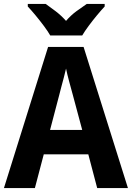

<svg xmlns="http://www.w3.org/2000/svg" viewBox="-20 -954 669 974"><path d="M473 0 428 -171H202L157 0H0L224 -716H404L629 0ZM349 -474Q341 -503 331 -540Q321 -577 315 -606Q311 -588 304 -561.5Q297 -535 290.5 -511Q284 -487 281 -474L234 -295H397ZM235 -774Q223 -795 202.5 -822.5Q182 -850 160 -876.5Q138 -903 121 -921V-934H212Q235 -918 263 -896.5Q291 -875 315 -848Q339 -876 367.5 -897Q396 -918 420 -934H511V-921Q494 -903 472 -876.5Q450 -850 430 -823Q410 -796 397 -774Z"/></svg>

Font: Noto Sans Sinhala SemiCondensed
Style: Bold
Weight: 700
Width: 4
Designer: Jelle Bosma - Monotype Design Team
Foundry: Monotype Imaging Inc.
Version: Version 2.006; ttfautohint (v1.8.4.7-5d5b)